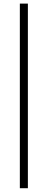

<svg xmlns="http://www.w3.org/2000/svg" viewBox="-20 -780 258 1040"><path d="M87.5 239.5V-760.5H131V239.5Z"/></svg>

Font: Newsreader 60pt SemiBold
Style: Regular
Weight: 600
Designer: Hugues Gentile
Foundry: Production Type
Version: Version 1.003